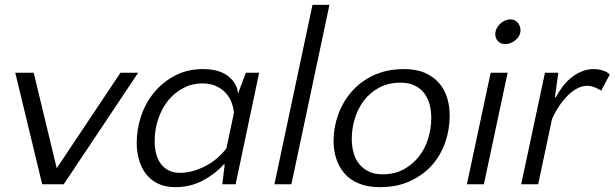

<svg xmlns="http://www.w3.org/2000/svg" viewBox="-20 -760 2535 792"><path d="M243 0H154L43 -460H119L214 -66L477 -460H550Z M1049 -460 952 0H897L907 -82H903Q871 -45 819 -16.5Q767 12 703 12Q662 12 632 -2.5Q602 -17 582.5 -42Q563 -67 553.5 -100.5Q544 -134 544 -171Q544 -228 562.5 -282.5Q581 -337 616.5 -379.5Q652 -422 702.5 -448.5Q753 -475 817 -475Q884 -475 921 -446Q958 -417 962 -374L994 -460ZM723 -47Q771 -47 823.5 -73Q876 -99 914 -148L945 -295Q939 -352 903.5 -384Q868 -416 815 -416Q773 -416 736.5 -397Q700 -378 674 -346Q648 -314 633 -270Q618 -226 618 -177Q618 -152 623.5 -128.5Q629 -105 641.5 -87Q654 -69 674 -58Q694 -47 723 -47Z M1182 0H1112L1269 -740H1339Z M1647 -475Q1697 -475 1732.5 -459.5Q1768 -444 1791 -417.5Q1814 -391 1824.5 -356.5Q1835 -322 1835 -283Q1835 -227 1817 -174Q1799 -121 1763 -80Q1727 -39 1673 -13.5Q1619 12 1547 12Q1497 12 1460.5 -3Q1424 -18 1401 -44.5Q1378 -71 1367 -105.5Q1356 -140 1356 -179Q1356 -234 1375 -287Q1394 -340 1430.5 -382Q1467 -424 1521.5 -449.5Q1576 -475 1647 -475ZM1558 -41Q1608 -41 1645.5 -61.5Q1683 -82 1708.5 -115Q1734 -148 1746.5 -189.5Q1759 -231 1759 -273Q1759 -303 1752 -329.5Q1745 -356 1729.5 -376Q1714 -396 1690 -407.5Q1666 -419 1632 -419Q1582 -419 1544 -398.5Q1506 -378 1481 -345Q1456 -312 1443.5 -270.5Q1431 -229 1431 -187Q1431 -158 1438 -131.5Q1445 -105 1460.5 -85Q1476 -65 1500 -53Q1524 -41 1558 -41Z M1976 0H1906L2004 -460H2074ZM2023 -619Q2023 -631 2028.5 -642Q2034 -653 2042.5 -661.5Q2051 -670 2062.5 -675Q2074 -680 2086 -680Q2104 -680 2115.5 -666.5Q2127 -653 2127 -636Q2127 -612 2107 -595Q2087 -578 2064 -578Q2046 -578 2034.5 -590Q2023 -602 2023 -619Z M2460 -386Q2446 -395 2431 -400.5Q2416 -406 2401 -406Q2381 -406 2360.5 -395Q2340 -384 2321 -365Q2302 -346 2285.5 -321Q2269 -296 2257 -269L2200 0H2130L2228 -460H2283L2269 -359H2273Q2285 -382 2301 -403Q2317 -424 2337 -440Q2357 -456 2380 -465.5Q2403 -475 2430 -475Q2449 -475 2468.5 -468.5Q2488 -462 2495 -452Z"/></svg>

Font: Quattrocento Sans
Style: Italic
Weight: 400
Designer: Pablo Impallari
Foundry: Pablo Impallari, Igino Marini, Brenda Gallo
Version: Version 2.000